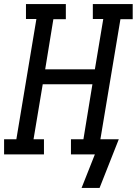

<svg xmlns="http://www.w3.org/2000/svg" viewBox="-30 -755 669 939"><path d="M369 164 434 0H317V-74H378L422 -343H179L134 -74H185V0H-10V-74H50L148 -662H97V-735H292V-661H231L191 -416H434L475 -662H424V-735H619V-661H559L461 -74H551L457 164Z"/></svg>

Font: Iosevka Slab Extended Oblique
Style: Regular
Weight: 400
Width: 7
Italic angle: -9°
Monospace: yes
Designer: Belleve Invis
Foundry: Belleve Invis
Version: Version 11.1.0; ttfautohint (v1.8.3)